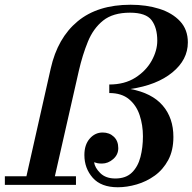

<svg xmlns="http://www.w3.org/2000/svg" viewBox="-38 -780 812 810"><path d="M-17.5 -36.5H73.5L176 -491Q205 -620 289.5 -690Q374 -760 513 -760Q579.5 -760 634.2 -742.8Q689 -725.5 721.8 -690.2Q754.5 -655 754.5 -601Q754.5 -528 689.2 -474.5Q624 -421 512 -404.5Q603 -387.5 648.2 -335Q693.5 -282.5 693.5 -202.5Q693.5 -145.5 671.8 -105Q650 -64.5 615 -39.2Q580 -14 538.8 -2Q497.5 10 459 10Q388.5 10 353.2 -30Q318 -70 318 -126Q318 -169.5 340.5 -195.2Q363 -221 395 -221Q423.5 -221 442.2 -203.2Q461 -185.5 461 -155Q461 -127.5 439.5 -108.8Q418 -90 392 -90Q380.5 -90 373.2 -91.5Q366 -93 359 -95.5Q362 -72.5 385 -49.8Q408 -27 448.5 -27Q493 -27 518.5 -52Q544 -77 554.5 -117.5Q565 -158 565 -205Q565 -252 551.2 -293.8Q537.5 -335.5 506.2 -361.5Q475 -387.5 423 -387.5V-423.5Q487.5 -423.5 532.8 -452.2Q578 -481 601.8 -523.8Q625.5 -566.5 625.5 -608.5Q625.5 -663 601.5 -694.8Q577.5 -726.5 510.5 -726.5Q438.5 -726.5 397 -693.2Q355.5 -660 332.8 -604.2Q310 -548.5 294.5 -481L193.5 -36.5H282.5V0H-17.5Z"/></svg>

Font: Bodoni* 06pt Medium
Style: Italic
Weight: 500
Italic angle: -13°
Version: Version 2.3